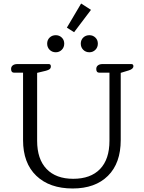

<svg xmlns="http://www.w3.org/2000/svg" viewBox="-20 -1059 821 1091"><path d="M360 -902 441 -1039 497 -1003 401 -876ZM248 -811Q248 -832 262 -845.5Q276 -859 297 -859Q317 -859 331 -845.5Q345 -832 345 -811Q345 -790 331 -776Q317 -762 297 -762Q276 -762 262 -776Q248 -790 248 -811ZM439 -811Q439 -832 453 -845.5Q467 -859 488 -859Q508 -859 522 -845.5Q536 -832 536 -811Q536 -790 522 -776Q508 -762 488 -762Q467 -762 453 -776Q439 -790 439 -811ZM111 -263V-646H60Q43 -646 43 -667Q43 -680 52.5 -687.5Q62 -695 79 -695H257Q269 -695 269 -682Q269 -672 262.5 -666.5Q256 -661 241 -657L191 -645V-259Q191 -155 244.5 -99Q298 -43 396 -43Q495 -43 548.5 -98.5Q602 -154 602 -259V-646H544Q527 -646 527 -667Q527 -680 536.5 -687.5Q546 -695 563 -695H726Q738 -695 738 -683Q738 -667 712 -659L666 -645V-263Q666 -132 593.5 -60Q521 12 393 12Q262 12 186.5 -60Q111 -132 111 -263Z"/></svg>

Font: Maitree
Style: Regular
Weight: 400
Designer: CadsonDemak Team
Foundry: CadsonDemak
Version: Version 1.001